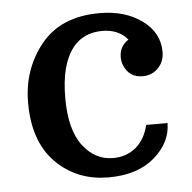

<svg xmlns="http://www.w3.org/2000/svg" viewBox="-43 -548 600 601"><g transform="rotate(-5 257.0 -247.5)"><path d="M374 -414.6Q345.7 -448.7 294.9 -448.7Q199.7 -448.7 170.9 -340.3Q161.1 -302.2 161.1 -249Q161.1 -149.9 199.2 -99.6Q237.3 -49.3 294.4 -49.3Q336.4 -49.3 365.7 -73.7Q395 -98.1 406.2 -143.6H473.1Q473.1 -83 419.7 -36.6Q366.2 9.8 274.7 9.8Q183.1 9.8 119.1 -47.4Q43.9 -114.3 43.9 -244.1Q43.9 -350.1 106.7 -427.5Q169.4 -504.9 291 -504.9Q370.6 -504.9 423.8 -466.3Q477.1 -427.7 477.1 -366.7Q477.1 -336.9 457.8 -316.7Q438.5 -296.4 408.7 -296.4Q366.2 -296.4 350.1 -335.9Q345.2 -347.7 345.2 -361.8Q345.2 -395.5 374 -414.6Z"/></g></svg>

Font: Arbutus Slab
Style: Regular
Weight: 400
Version: Version 1.002; ttfautohint (v0.92) -l 10 -r 16 -G 200 -x 7 -